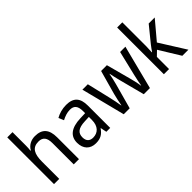

<svg xmlns="http://www.w3.org/2000/svg" viewBox="32 -1479 2208 2208"><g transform="rotate(-45 1136.0 -375.0)"><path d="M163 -540V-760H78V0H163V-278C163 -406 197 -473 298 -473C368 -473 399 -432 399 -345V0H484V-355C484 -485 428 -546 312 -546C250 -546 193 -517 164 -463H158C161 -485 163 -513 163 -540Z M820 -546C756 -546 697 -528 652 -502L679 -438C721 -460 765 -476 812 -476C875 -476 908 -443 908 -357V-324L828 -321C676 -316 601 -256 601 -149C601 -49 660 10 752 10C829 10 871 -17 911 -75H914L929 0H992V-364C992 -486 939 -546 820 -546ZM840 -260 908 -263V-213C908 -111 852 -59 775 -59C723 -59 689 -87 689 -149C689 -218 729 -256 840 -260Z M1458 -311 1539 -1H1639L1776 -537H1690L1618 -237C1605 -180 1593 -125 1589 -94H1586C1579 -145 1565 -203 1553 -246L1475 -537H1381L1300 -246C1286 -195 1274 -132 1267 -94H1264C1258 -139 1244 -201 1231 -258L1165 -537H1077L1213 -1H1310L1395 -310C1409 -359 1419 -411 1425 -444H1428C1434 -412 1445 -360 1458 -311Z M1949 -370V-760H1865V0H1949V-198L2008 -255L2165 0H2264L2066 -315L2252 -536H2154L2002 -349C1986 -329 1961 -294 1949 -276H1945C1947 -305 1949 -343 1949 -370Z"/></g></svg>

Font: Noto Sans Lao Looped SemiCondensed
Style: Regular
Weight: 400
Width: 4
Designer: Mark Frömberg, Ben Mitchell
Foundry: The Fontpad Ltd
Version: Version 1.003